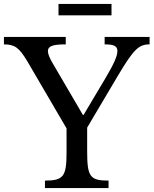

<svg xmlns="http://www.w3.org/2000/svg" viewBox="-25 -958 782 978"><path d="M114 -646C73 -715 50 -732 -5 -732V-770H310V-732C244 -732 219 -723 219 -698C219 -685 226 -665 242 -638L397 -373H401L514 -563C556 -634 573 -673 573 -698C573 -723 556 -732 508 -732V-770H737V-732C681 -732 655 -706 573 -568L419 -308V-189C419 -59 432 -38 528 -38V0H204V-38C299 -38 314 -60 314 -182V-304ZM543 -880V-938H273V-880Z"/></svg>

Font: Libre Baskerville
Style: Regular
Weight: 400
Designer: Pablo Impallari, Rodrigo Fuenzalida
Foundry: Pablo Impallari, Rodrigo Fuenzalida
Version: Version 1.051;Glyphs 3.2.3 (3260)